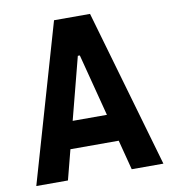

<svg xmlns="http://www.w3.org/2000/svg" viewBox="-79 -762 744 831"><g transform="rotate(-10 293.0 -346.5)"><path d="M13.7 0 213.9 -693.4H372.1L572.3 0H433.1L297.4 -523.9H288.6L152.8 0ZM114.7 -131.3V-250.5H466.3V-131.3Z"/></g></svg>

Font: Cascadia Mono
Style: Regular
Weight: 400
Monospace: yes
Designer: Aaron Bell
Foundry: Saja Typeworks
Version: Version 2102.003